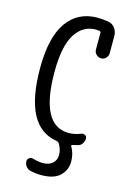

<svg xmlns="http://www.w3.org/2000/svg" viewBox="-140 -813 780 1106"><g transform="rotate(15 250.0 -260.0)"><path d="M255.9 6.8Q54.7 -23.4 54.7 -375Q54.7 -558.6 119.1 -649.4Q183.6 -740.2 299.8 -740.2Q334 -740.2 365.2 -734.4Q389.6 -730.5 404.8 -710Q419.9 -689.5 419.9 -663.1V-560.5Q419.9 -543.9 408.2 -531.7Q396.5 -519.5 379.4 -519.5Q362.3 -519.5 350.1 -531.7Q337.9 -543.9 337.9 -560.5V-660.2Q337.9 -668 329.1 -669.9Q315.4 -671.9 309.6 -671.9Q230.5 -671.9 185.5 -599.6Q140.6 -527.3 140.6 -375Q140.6 -55.7 309.6 -55.7Q345.7 -55.7 381.8 -70.3Q392.6 -75.2 403.8 -69.3Q415 -63.5 415 -50.8Q415 -34.2 405.8 -20Q396.5 -5.9 380.9 -2Q358.4 3.9 347.7 5.9Q340.8 7.8 344.7 14.6Q367.2 52.7 367.2 99.6Q367.2 150.4 331.5 185.1Q295.9 219.7 219.7 219.7Q187.5 219.7 153.3 211.9Q137.7 208 127.4 194.3Q117.2 180.7 117.2 164.1Q117.2 151.4 127.9 144Q138.7 136.7 151.4 140.6Q181.6 149.4 210 150.4Q247.1 150.4 268.6 131.3Q290 112.3 290 80.1Q290 47.9 269.5 14.6Q265.6 8.8 255.9 6.8Z"/></g></svg>

Font: Rounded Mgen+ 1mn regular
Style: Regular
Weight: 400
Designer: [Source Han Sans]
Ryoko NISHIZUKA  (kana & ideographs); Paul D. Hunt (Latin, Greek & Cyrillic); Wenlong ZHANG  (bopomofo
Version: Version 1.059.20150602